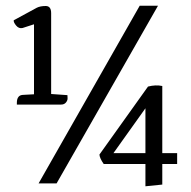

<svg xmlns="http://www.w3.org/2000/svg" viewBox="-20 -642 669 672"><path d="M600 -106V-68H548V4L489 10V-68H343Q329 -88 328 -101L498 -339Q525 -346 548 -341V-106ZM489 -106V-263L377 -106ZM469 -622H533L178 0H115ZM39 -282Q39 -310 62 -310L99 -312V-557L59 -544Q46 -541 36.5 -552.5Q27 -564 28 -571L109 -615Q121 -621 140 -621Q159 -621 159 -596V-313L216 -309Q216 -306 216.5 -298.5Q217 -291 211 -283.5Q205 -276 194 -276H39Z"/></svg>

Font: Karma
Style: Regular
Weight: 400
Designer: Joana Correia
Foundry: Indian Type Foundry
Version: Version 1.202;PS 1.0;hotconv 1.0.78;makeotf.lib2.5.61930; tt